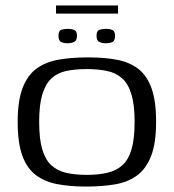

<svg xmlns="http://www.w3.org/2000/svg" viewBox="-20 -679 639 706"><path d="M296 7Q236 7 190 -2Q144 -11 111.5 -35.5Q79 -60 62 -107Q45 -154 45 -231Q45 -309 63.5 -356.5Q82 -404 116 -428Q150 -452 197.5 -460Q245 -468 304 -468Q363 -468 409 -459.5Q455 -451 487.5 -426.5Q520 -402 537 -355Q554 -308 554 -231Q554 -152 535.5 -105Q517 -58 483.5 -33.5Q450 -9 402.5 -1Q355 7 296 7ZM299 -36Q341 -36 374 -43.5Q407 -51 429.5 -71Q452 -91 463.5 -129.5Q475 -168 475 -231Q475 -293 463.5 -331.5Q452 -370 429.5 -390.5Q407 -411 374 -418Q341 -425 299 -425Q256 -425 223.5 -418Q191 -411 169 -390.5Q147 -370 135.5 -331.5Q124 -293 124 -231Q124 -168 135.5 -129.5Q147 -91 169 -71Q191 -51 223.5 -43.5Q256 -36 299 -36ZM369 -520Q356 -520 345.5 -524.5Q335 -529 335 -548Q335 -566 346 -569.5Q357 -573 369 -573Q382 -573 392.5 -569Q403 -565 403 -548Q403 -529 393.5 -524.5Q384 -520 369 -520ZM229 -520Q215 -520 205 -524.5Q195 -529 195 -548Q195 -566 205.5 -569.5Q216 -573 229 -573Q242 -573 252.5 -569Q263 -565 263 -548Q263 -530 253 -525Q243 -520 229 -520ZM186 -629V-659H414V-629Z"/></svg>

Font: Genos Thin
Style: Regular
Weight: 400
Version: Version 1.010